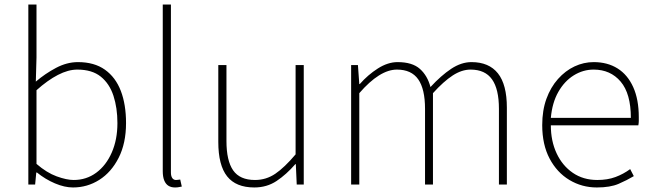

<svg xmlns="http://www.w3.org/2000/svg" viewBox="-20 -814 2880 847"><path d="M302 13Q265 13 222.5 -5Q180 -23 143 -53H140L135 0H105V-794H141V-560L138 -454Q179 -489 227 -514.5Q275 -540 324 -540Q396 -540 443 -506.5Q490 -473 513 -413Q536 -353 536 -271Q536 -182 503.5 -118Q471 -54 418 -20.5Q365 13 302 13ZM305 -20Q361 -20 404.5 -52Q448 -84 473 -141Q498 -198 498 -271Q498 -338 480.5 -391.5Q463 -445 424.5 -476Q386 -507 321 -507Q281 -507 235.5 -483.5Q190 -460 141 -416V-91Q186 -52 230 -36Q274 -20 305 -20Z M752 13Q735 13 723 5.5Q711 -2 704.5 -18Q698 -34 698 -59V-794H734V-53Q734 -37 740 -28.5Q746 -20 756 -20Q759 -20 763 -20.5Q767 -21 775 -22L782 9Q775 10 769 11.5Q763 13 752 13Z M1102 13Q1021 13 982 -36Q943 -85 943 -188V-527H979V-192Q979 -105 1008.5 -62.5Q1038 -20 1105 -20Q1154 -20 1194.5 -47.5Q1235 -75 1284 -133V-527H1320V0H1289L1285 -90H1283Q1243 -44 1200 -15.5Q1157 13 1102 13Z M1529 0V-527H1559L1565 -443H1567Q1603 -484 1647 -512Q1691 -540 1734 -540Q1799 -540 1832.5 -510Q1866 -480 1879 -430Q1926 -481 1970.5 -510.5Q2015 -540 2060 -540Q2137 -540 2176.5 -490.5Q2216 -441 2216 -339V0H2181V-334Q2181 -421 2150.5 -464Q2120 -507 2056 -507Q2017 -507 1977 -481Q1937 -455 1890 -403V0H1855V-334Q1855 -421 1825 -464Q1795 -507 1731 -507Q1693 -507 1651.5 -481Q1610 -455 1565 -403V0Z M2613 13Q2547 13 2492 -20Q2437 -53 2404.5 -114.5Q2372 -176 2372 -262Q2372 -327 2390.5 -378Q2409 -429 2441.5 -465.5Q2474 -502 2514.5 -521Q2555 -540 2599 -540Q2660 -540 2704.5 -512Q2749 -484 2773.5 -429.5Q2798 -375 2798 -297Q2798 -289 2798 -280.5Q2798 -272 2796 -261H2410Q2410 -192 2435.5 -137.5Q2461 -83 2507 -51.5Q2553 -20 2615 -20Q2660 -20 2695 -33Q2730 -46 2760 -68L2776 -37Q2746 -19 2709 -3Q2672 13 2613 13ZM2410 -294H2763Q2763 -401 2718 -454Q2673 -507 2599 -507Q2552 -507 2511 -481.5Q2470 -456 2443 -408.5Q2416 -361 2410 -294Z"/></svg>

Font: Noto Sans KR Thin
Style: Regular
Weight: 100
Designer: Ryoko NISHIZUKA 西塚涼子 (kana, bopomofo & ideographs); Paul D. Hunt (Latin, Greek & Cyrillic); Sandoll Communications 산돌커뮤니
Foundry: Adobe
Version: Version 2.004-H2;hotconv 1.0.118;makeotfexe 2.5.65603